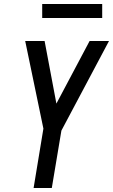

<svg xmlns="http://www.w3.org/2000/svg" viewBox="-20 -940 565 960"><path d="M148 0 197 -297 106 -735H203L262 -422L428 -735H525L287 -287L239 0ZM491 -850H191V-920H491Z"/></svg>

Font: Iosevka SS04 Medium
Style: Italic
Weight: 500
Italic angle: -9°
Monospace: yes
Designer: Belleve Invis
Foundry: Belleve Invis
Version: Version 19.0.0; ttfautohint (v1.8.4)